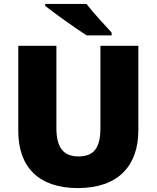

<svg xmlns="http://www.w3.org/2000/svg" viewBox="-20 -947 797 977"><path d="M420 -927H210V-917C258 -879 367 -801 421 -767H548V-781C515 -818 454 -882 420 -927ZM684 -284V-714H491V-296C491 -194 458 -151 379 -151C305 -151 267 -194 267 -295V-714H73V-280C73 -95 179 10 376 10C582 10 684 -104 684 -284Z"/></svg>

Font: Noto Sans Lao UI Blk
Style: Regular
Weight: 900
Designer: Monotype Design Team
Foundry: Monotype Imaging Inc.
Version: Version 2.000